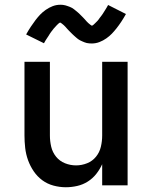

<svg xmlns="http://www.w3.org/2000/svg" viewBox="-20 -780 640 808"><path d="M257 8Q231 8 205 1Q179 -6 158 -21.5Q137 -37 122 -59Q107 -81 98 -106Q89 -131 86 -157.5Q83 -184 83 -210V-520H190V-210Q190 -186 195.5 -162.5Q201 -139 216 -120.5Q231 -102 253.5 -93Q276 -84 300 -84Q324 -84 346.5 -93Q369 -102 384 -120.5Q399 -139 404.5 -162.5Q410 -186 410 -210V-520H517V0H410V-89Q400 -67 385 -48Q370 -29 349.5 -16Q329 -3 305 2.5Q281 8 257 8ZM366 -597Q361 -597 355.5 -597.5Q350 -598 345 -599Q340 -600 335.5 -602Q331 -604 326 -606Q321 -608 316.5 -610.5Q312 -613 308.5 -615.5Q305 -618 300.5 -622Q296 -626 292 -629.5Q288 -633 284.5 -636.5Q281 -640 277.5 -643.5Q274 -647 270.5 -650.5Q267 -654 263 -658.5Q259 -663 255.5 -667Q252 -671 248.5 -674Q245 -677 240 -681Q235 -685 234 -685Q231 -685 227.5 -682Q224 -679 220 -675Q216 -671 214 -668.5Q212 -666 209.5 -663.5Q207 -661 205 -658.5Q203 -656 200.5 -652.5Q198 -649 195 -645.5Q192 -642 189.5 -637.5Q187 -633 184 -628.5Q181 -624 178 -619.5Q175 -615 171.5 -609.5Q168 -604 165 -598L90 -635Q100 -653 110 -668Q120 -683 129.5 -695.5Q139 -708 149 -718.5Q159 -729 172.5 -738.5Q186 -748 201.5 -754Q217 -760 234 -760Q239 -760 244.5 -759.5Q250 -759 255 -757.5Q260 -756 264.5 -754.5Q269 -753 274 -751Q279 -749 283.5 -746.5Q288 -744 291.5 -741Q295 -738 299.5 -734.5Q304 -731 308 -727.5Q312 -724 315.5 -720.5Q319 -717 322.5 -713.5Q326 -710 329.5 -706.5Q333 -703 337 -698.5Q341 -694 344.5 -690Q348 -686 351.5 -683Q355 -680 360 -676Q365 -672 366 -672Q369 -672 372.5 -675Q376 -678 380 -682Q384 -686 386 -688Q388 -690 390.5 -692.5Q393 -695 395 -698Q397 -701 399.5 -704.5Q402 -708 405 -711.5Q408 -715 410.5 -719Q413 -723 416 -727.5Q419 -732 422 -737Q425 -742 428.5 -747.5Q432 -753 435 -759L510 -721Q500 -703 490 -688Q480 -673 470.5 -661Q461 -649 451 -638.5Q441 -628 427.5 -618.5Q414 -609 398.5 -603Q383 -597 366 -597Z"/></svg>

Font: Iosevka Aile Semibold
Style: Regular
Weight: 600
Designer: Belleve Invis
Foundry: Belleve Invis
Version: Version 31.1.0; ttfautohint (v1.8.4)